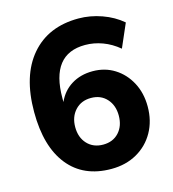

<svg xmlns="http://www.w3.org/2000/svg" viewBox="-108 -806 817 907"><g transform="rotate(-15 300.0 -352.5)"><path d="M326 11Q190 11 116 -81.5Q42 -174 42 -343Q42 -520 126 -618Q210 -716 358 -716Q415 -716 471.5 -696Q528 -676 570 -640L520 -525Q483 -556 441 -571.5Q399 -587 356 -587Q188 -587 188 -372V-353Q210 -403 254.5 -430.5Q299 -458 358 -458Q418 -458 465 -428.5Q512 -399 539.5 -347.5Q567 -296 567 -230Q567 -160 536.5 -105.5Q506 -51 451.5 -20Q397 11 326 11ZM318 -110Q366 -110 395 -141.5Q424 -173 424 -224Q424 -274 395 -306Q366 -338 318 -338Q270 -338 240.5 -306Q211 -274 211 -224Q211 -173 240.5 -141.5Q270 -110 318 -110Z"/></g></svg>

Font: Mulish ExtraBold
Style: Regular
Weight: 800
Designer: Vernon Adams
Foundry: Vernon Adams
Version: Version 3.603; ttfautohint (v1.8.3)